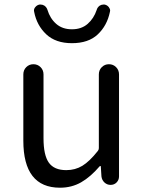

<svg xmlns="http://www.w3.org/2000/svg" viewBox="-20 -832 646 864"><path d="M250 12.7Q85 12.7 85 -199.2V-497.1Q85 -516.6 98.1 -529.8Q111.3 -543 130.4 -543Q149.4 -543 162.6 -529.8Q175.8 -516.6 175.8 -497.1V-210Q175.8 -133.8 199.7 -100.1Q223.6 -66.4 278.3 -66.4Q318.4 -66.4 350.6 -85.9Q382.8 -105.5 419.9 -152.3Q424.8 -158.2 424.8 -165V-497.1Q424.8 -516.6 438 -529.8Q451.2 -543 470.2 -543Q489.3 -543 502.4 -529.8Q515.6 -516.6 515.6 -497.1V-38.1Q515.6 -22.5 504.9 -11.2Q494.1 0 477.5 0Q461.9 0 450.2 -10.7Q438.5 -21.5 436.5 -38.1L433.6 -84Q432.6 -85 431.2 -85Q429.7 -85 428.7 -84Q387.7 -36.1 345.2 -11.7Q302.7 12.7 250 12.7ZM303.7 -637.7Q230.5 -637.7 188 -677.7Q145.5 -717.8 133.8 -778.3Q132.8 -781.2 132.8 -784.2Q132.8 -793 138.7 -799.8Q146.5 -809.6 158.2 -811.5Q161.1 -811.5 163.1 -811.5Q171.9 -811.5 179.7 -806.6Q189.5 -799.8 193.4 -788.1Q205.1 -749 232.9 -724.6Q260.7 -700.2 303.7 -700.2Q346.7 -700.2 374.5 -724.6Q402.3 -749 415 -787.1Q418 -798.8 428.7 -806.6Q436.5 -811.5 445.3 -811.5Q447.3 -811.5 450.2 -811.5Q461.9 -809.6 469.7 -799.8Q475.6 -792 475.6 -784.2Q475.6 -781.2 474.6 -778.3Q461.9 -716.8 419.9 -677.2Q377.9 -637.7 303.7 -637.7Z"/></svg>

Font: Gen Jyuu Gothic Regular
Style: Regular
Weight: 400
Designer: [Source Han Sans]
Ryoko NISHIZUKA  (kana & ideographs); Paul D. Hunt (Latin, Greek & Cyrillic); Wenlong ZHANG  (bopomofo
Version: Version 1.002.20150607